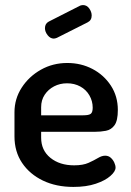

<svg xmlns="http://www.w3.org/2000/svg" viewBox="-20 -728 515 756"><path d="M269 8Q201 8 149 -17Q97 -42 67 -86.5Q37 -131 37 -191V-286Q37 -339 65.5 -383Q94 -427 141 -453.5Q188 -480 245 -480Q299 -480 344 -456.5Q389 -433 416.5 -391Q444 -349 444 -295Q444 -253 431 -235Q418 -217 397 -213Q376 -209 353 -209H142V-186Q142 -136 178.5 -106.5Q215 -77 272 -77Q307 -77 329 -87Q351 -97 366 -106Q381 -115 394 -115Q407 -115 416 -107Q425 -99 430 -88Q435 -77 435 -68Q435 -53 414.5 -35Q394 -17 357 -4.5Q320 8 269 8ZM142 -274H308Q330 -274 337.5 -280Q345 -286 345 -304Q345 -330 332 -352.5Q319 -375 296 -387.5Q273 -400 244 -400Q216 -400 193 -388Q170 -376 156 -355Q142 -334 142 -306ZM192 -576Q178 -576 167.5 -589.5Q157 -603 157 -617Q157 -635 172 -643L296 -706Q302 -708 307 -708Q322 -708 331.5 -694.5Q341 -681 341 -667Q341 -648 325 -640L204 -579Q201 -578 198 -577Q195 -576 192 -576Z"/></svg>

Font: Dosis ExtraLight SemiBold
Style: Regular
Weight: 600
Version: Version 3.001; ttfautohint (v1.8.2)